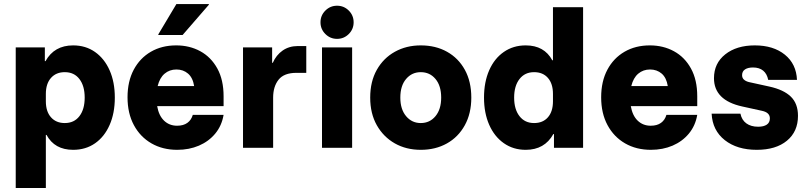

<svg xmlns="http://www.w3.org/2000/svg" viewBox="-20 -736 4023 956"><path d="M58.3 200V-500H203.3V-431.7H206.7Q250 -510 344.2 -510Q406.7 -510 453.3 -477.1Q500 -444.2 525.8 -385.8Q551.7 -327.5 551.7 -250Q551.7 -172.5 525.8 -113.8Q500 -55 453.3 -22.5Q406.7 10 344.2 10Q251.7 10 211.7 -64.2H208.3V200ZM302.5 -123.3Q349.2 -123.3 375.4 -157.5Q401.7 -191.7 401.7 -250Q401.7 -308.3 375.4 -342.5Q349.2 -376.7 302.5 -376.7Q259.2 -376.7 233.8 -347.9Q208.3 -319.2 208.3 -268.3V-231.7Q208.3 -180.8 233.8 -152.1Q259.2 -123.3 302.5 -123.3Z M862.5 10Q790 10 734.2 -22.1Q678.3 -54.2 646.7 -112.9Q615 -171.7 615 -251.7Q615 -330.8 645.8 -388.8Q676.7 -446.7 731.2 -478.3Q785.8 -510 857.5 -510Q924.2 -510 977.5 -480.8Q1030.8 -451.7 1062.1 -395Q1093.3 -338.3 1093.3 -256.7V-207.5H762.5Q770.8 -160 797.1 -135Q823.3 -110 861.7 -110Q893.3 -110 912.9 -124.2Q932.5 -138.3 940 -164.2H1093.3Q1084.2 -110 1051.7 -70.8Q1019.2 -31.7 970.4 -10.8Q921.7 10 862.5 10ZM765 -307.5H946.7Q940 -349.2 916.2 -369.6Q892.5 -390 858.3 -390Q824.2 -390 799.6 -369.2Q775 -348.3 765 -307.5ZM768.3 -561.7V-565L858.3 -715.8H1020V-712.5L889.2 -561.7Z M1190 0V-500H1335V-423.3H1338.3Q1355 -461.7 1387.1 -484.2Q1419.2 -506.7 1462.5 -506.7H1505V-373.3H1455.8Q1394.2 -373.3 1367.1 -339.2Q1340 -305 1340 -250V0Z M1583.3 0V-500H1733.3V0ZM1658.3 -542.5Q1624.2 -542.5 1600 -566.7Q1575.8 -590.8 1575.8 -625Q1575.8 -659.2 1600 -683.3Q1624.2 -707.5 1658.3 -707.5Q1692.5 -707.5 1716.7 -683.3Q1740.8 -659.2 1740.8 -625Q1740.8 -590.8 1716.7 -566.7Q1692.5 -542.5 1658.3 -542.5Z M2075 10Q2002.5 10 1945.8 -22.1Q1889.2 -54.2 1856.2 -112.5Q1823.3 -170.8 1823.3 -250Q1823.3 -330 1856.2 -388.3Q1889.2 -446.7 1946.2 -478.3Q2003.3 -510 2075 -510Q2149.2 -510 2205.8 -478.3Q2262.5 -446.7 2294.6 -388.3Q2326.7 -330 2326.7 -250Q2326.7 -170.8 2294.2 -112.1Q2261.7 -53.3 2205 -21.7Q2148.3 10 2075 10ZM2075 -123.3Q2120 -123.3 2148.3 -157.5Q2176.7 -191.7 2176.7 -250Q2176.7 -309.2 2148.3 -342.9Q2120 -376.7 2075 -376.7Q2030.8 -376.7 2002.1 -342.9Q1973.3 -309.2 1973.3 -250Q1973.3 -191.7 2002.1 -157.5Q2030.8 -123.3 2075 -123.3Z M2597.5 10Q2535.8 10 2488.8 -22.9Q2441.7 -55.8 2415.8 -114.6Q2390 -173.3 2390 -250Q2390 -327.5 2415.8 -386.2Q2441.7 -445 2488.8 -477.5Q2535.8 -510 2597.5 -510Q2690 -510 2730 -435.8H2733.3V-700H2883.3V0H2738.3V-68.3H2735Q2691.7 10 2597.5 10ZM2639.2 -123.3Q2683.3 -123.3 2708.3 -152.1Q2733.3 -180.8 2733.3 -231.7V-268.3Q2733.3 -319.2 2708.3 -347.9Q2683.3 -376.7 2639.2 -376.7Q2593.3 -376.7 2566.7 -342.5Q2540 -308.3 2540 -250Q2540 -191.7 2566.7 -157.5Q2593.3 -123.3 2639.2 -123.3Z M3220.8 10Q3148.3 10 3092.5 -22.1Q3036.7 -54.2 3005 -112.9Q2973.3 -171.7 2973.3 -251.7Q2973.3 -330.8 3004.2 -388.8Q3035 -446.7 3089.6 -478.3Q3144.2 -510 3215.8 -510Q3282.5 -510 3335.8 -480.8Q3389.2 -451.7 3420.4 -395Q3451.7 -338.3 3451.7 -256.7V-207.5H3120.8Q3129.2 -160 3155.4 -135Q3181.7 -110 3220 -110Q3251.7 -110 3271.2 -124.2Q3290.8 -138.3 3298.3 -164.2H3451.7Q3442.5 -110 3410 -70.8Q3377.5 -31.7 3328.8 -10.8Q3280 10 3220.8 10ZM3123.3 -307.5H3305Q3298.3 -349.2 3274.6 -369.6Q3250.8 -390 3216.7 -390Q3182.5 -390 3157.9 -369.2Q3133.3 -348.3 3123.3 -307.5Z M3748.3 10Q3650 10 3588.8 -38.3Q3527.5 -86.7 3523.3 -170H3666.7Q3673.3 -138.3 3696.2 -121.7Q3719.2 -105 3755 -105Q3782.5 -105 3797.9 -115.4Q3813.3 -125.8 3813.3 -146.7Q3813.3 -175.8 3774.2 -184.2L3675.8 -205.8Q3535 -236.7 3535 -346.7Q3535 -420.8 3591.2 -465.4Q3647.5 -510 3738.3 -510Q3830.8 -510 3887.9 -463.8Q3945 -417.5 3948.3 -338.3H3805Q3799.2 -368.3 3780 -384.2Q3760.8 -400 3729.2 -400Q3704.2 -400 3689.6 -390.4Q3675 -380.8 3675 -361.7Q3675 -348.3 3683.8 -340Q3692.5 -331.7 3708.3 -327.5L3810.8 -305Q3882.5 -289.2 3917.9 -254.6Q3953.3 -220 3953.3 -159.2Q3953.3 -80.8 3898.3 -35.4Q3843.3 10 3748.3 10Z"/></svg>

Font: Funnel Sans Light ExtraBold
Style: Regular
Weight: 800
Version: Version 1.000